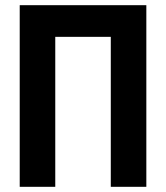

<svg xmlns="http://www.w3.org/2000/svg" viewBox="-20 -720 640 740"><path d="M407 -578H193V0H56V-700H544V0H407Z"/></svg>

Font: PT Mono
Style: Bold
Weight: 700
Monospace: yes
Designer: A.Korolkova, I.Chaeva
Foundry: ParaType Ltd
Version: Version 1.000 OFL